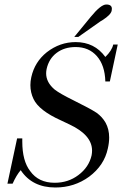

<svg xmlns="http://www.w3.org/2000/svg" viewBox="-20 -823 551 853"><path d="M328 -659H310L383 -748Q428 -803 452 -803Q477 -803 477 -784Q477 -780 476 -775Q472 -757 436 -734L426 -728ZM56 -208H79Q79 -201 79 -194Q79 -108 114 -63Q151 -11 223 -11Q283 -11 328 -45Q375 -80 387 -133Q389 -144 389 -154Q389 -223 289 -270L251 -288Q153 -332 129 -383Q115 -412 115 -445Q115 -462 119 -480Q134 -548 188 -591Q246 -636 316 -636Q400 -636 448 -570Q477 -598 483 -625H503L468 -461H448Q446 -533 410.5 -573.5Q375 -614 316 -614Q266 -614 231.5 -588Q197 -562 187 -516Q185 -506 185 -497Q185 -457 223 -425Q246 -407 307 -377Q380 -341 409 -322Q434 -304 449 -278Q465 -249 465 -212Q465 -189 459 -163Q443 -88 376 -38Q310 10 226 10Q123 10 72 -67Q53 -45 36 -7H13Z"/></svg>

Font: New Athena Unicode
Style: Italic
Weight: 400
Designer: J. Rusten 1997; rev. by R. Hancock 2001, 2002, rev. by D. Mastronarde 2002-2019
Foundry: Society for Classical Studies (formerly American Philological Association)
Version: Version 5.008